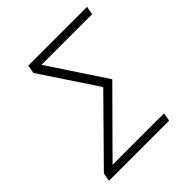

<svg xmlns="http://www.w3.org/2000/svg" viewBox="-187 -827 961 961"><g transform="rotate(-45 293.0 -346.5)"><path d="M39.1 0 46.9 -43.9 350.6 -352.1 153.3 -649.4 161.1 -693.4H577.1L569.3 -649.4H210.9L410.2 -347.7L108.4 -43.9H472.7L464.8 0Z"/></g></svg>

Font: CaskaydiaCove NFP ExtraLight
Style: Italic
Weight: 200
Italic angle: -10°
Designer: Aaron Bell
Foundry: Saja Typeworks
Version: Version 2111.001; VTT 6.35;Nerd Fonts 3.1.1